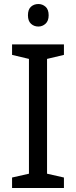

<svg xmlns="http://www.w3.org/2000/svg" viewBox="-20 -935 379 955"><path d="M298 0H40V-52L124 -71V-642L40 -662V-714H298V-662L214 -642V-71L298 -52ZM171 -915Q191 -915 206.5 -901.5Q222 -888 222 -859Q222 -831 206.5 -817Q191 -803 171 -803Q149 -803 134 -817Q119 -831 119 -859Q119 -888 134 -901.5Q149 -915 171 -915Z"/></svg>

Font: Noto Sans Cham
Style: Regular
Weight: 400
Designer: Monotype Design Team
Foundry: Monotype Imaging Inc.
Version: Version 2.002